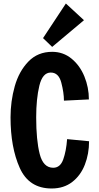

<svg xmlns="http://www.w3.org/2000/svg" viewBox="-20 -1059 562 1093"><path d="M40 -391Q40 -483 64 -568Q88 -653 141.5 -708.5Q195 -764 277 -764Q340 -764 387.5 -725Q435 -686 460.5 -623.5Q486 -561 486 -493L344 -486Q344 -531 329 -588.5Q314 -646 269 -646Q222 -646 204 -571Q186 -496 186 -391Q186 -261 206 -182.5Q226 -104 283 -104Q323 -104 340 -151.5Q357 -199 362 -267L487 -255Q487 -183 463 -121.5Q439 -60 391 -23Q343 14 274 14Q145 14 92.5 -103Q40 -220 40 -391ZM277 -792 225 -842 355 -1039 458 -944Z"/></svg>

Font: Francois One
Style: Regular
Weight: 400
Designer: Vernon Adams
Foundry: Vernon Adams
Version: Version 2.000